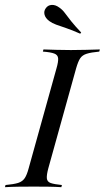

<svg xmlns="http://www.w3.org/2000/svg" viewBox="-39 -776 434 796"><path d="M-18.5 0 -16.1 -8.9Q18.5 -12.1 36.3 -17.7Q54 -23.4 63.3 -37.1Q72.6 -50.8 79.8 -78.2L195.2 -492.7Q203.2 -520.2 202 -534.3Q200.8 -548.4 185.9 -554Q171 -559.7 138.7 -562.1L141.1 -571Q165.3 -570.2 194.8 -569.4Q224.2 -568.5 254.8 -568.5Q287.1 -568.5 317.7 -569.4Q348.4 -570.2 375 -571L372.6 -562.1Q338.7 -558.9 320.6 -553.2Q302.4 -547.6 293.5 -534.3Q284.7 -521 276.6 -492.7L161.3 -78.2Q154 -50.8 155.2 -36.7Q156.5 -22.6 171 -17.3Q185.5 -12.1 217.7 -8.9L215.3 0Q191.1 -1.6 161.7 -2Q132.3 -2.4 101.6 -2.4Q68.5 -2.4 38.3 -2Q8.1 -1.6 -18.5 0ZM293.5 -636.3Q258.9 -651.6 234.7 -659.7Q210.5 -667.7 194 -673.8Q177.4 -679.8 165.3 -688.7Q149.2 -700.8 145.6 -715.3Q141.9 -729.8 150.8 -741.9Q159.7 -754.8 175.4 -755.6Q191.1 -756.5 207.3 -744.4Q220.2 -735.5 230.2 -721.8Q240.3 -708.1 255.6 -688.7Q271 -669.4 297.6 -641.1Z"/></svg>

Font: Playfair 144pt
Style: Italic
Weight: 400
Italic angle: -15.6°
Designer: Claus Eggers Sørensen
Foundry: Claus Eggers Sørensen
Version: Version 2.001;gftools[0.9.30]